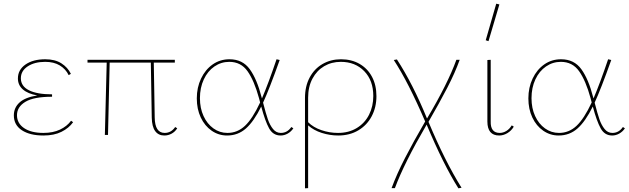

<svg xmlns="http://www.w3.org/2000/svg" viewBox="-20 -731 3405 1040"><path d="M376 -69Q353 -37 313 -17Q273 3 215 3Q142 3 98.5 -25.5Q55 -54 55 -106Q55 -148 86 -176Q117 -204 182 -214Q131 -223 104 -246.5Q77 -270 77 -306Q77 -353 118 -381.5Q159 -410 225 -410Q278 -410 312.5 -388Q347 -366 364 -331L352 -324Q336 -357 304 -376.5Q272 -396 225 -396Q167 -396 130 -371.5Q93 -347 93 -307Q93 -264 137 -242Q181 -220 262 -220V-207Q163 -207 117.5 -179.5Q72 -152 72 -107Q72 -63 110.5 -37Q149 -11 215 -11Q267 -11 305 -29Q343 -47 365 -77Z M940 -36Q928 -17 909.5 -7Q891 3 870 3Q838 3 820.5 -21Q803 -45 802 -94L797 -392H574L565 0H548L558 -392H454V-407H927V-392H813L818 -95Q819 -11 872 -11Q907 -11 929 -43Z M1569 -36Q1557 -18 1538.5 -7.5Q1520 3 1500 3Q1459 3 1437.5 -36Q1416 -75 1395 -154Q1355 -73 1312 -35Q1269 3 1210 3Q1164 3 1126.5 -23Q1089 -49 1067.5 -94.5Q1046 -140 1046 -198Q1046 -257 1069 -305.5Q1092 -354 1132 -382Q1172 -410 1223 -410Q1294 -410 1333 -356Q1372 -302 1397 -204L1399 -198Q1434 -280 1478 -410L1495 -406Q1438 -246 1405 -175Q1420 -116 1431 -84.5Q1442 -53 1459 -32Q1476 -11 1501 -11Q1536 -11 1558 -43ZM1389 -176 1383 -199Q1357 -294 1321 -345Q1285 -396 1222 -396Q1178 -396 1141.5 -371Q1105 -346 1084 -301Q1063 -256 1063 -199Q1063 -145 1082.5 -102.5Q1102 -60 1136 -35.5Q1170 -11 1212 -11Q1266 -11 1307 -49.5Q1348 -88 1389 -176Z M2019 -210Q2019 -150 1993.5 -101.5Q1968 -53 1921 -25Q1874 3 1812 3Q1767 3 1723 -11Q1679 -25 1649 -52V288L1632 289V-200Q1632 -264 1657.5 -311.5Q1683 -359 1727.5 -384.5Q1772 -410 1827 -410Q1884 -410 1927.5 -385Q1971 -360 1995 -315Q2019 -270 2019 -210ZM2002 -211Q2002 -295 1953 -345.5Q1904 -396 1826 -396Q1776 -396 1736 -372.5Q1696 -349 1672.5 -305Q1649 -261 1649 -202V-69Q1677 -41 1721 -26Q1765 -11 1811 -11Q1869 -11 1912.5 -37.5Q1956 -64 1979 -109.5Q2002 -155 2002 -211Z M2463 289Q2381 159 2291 -56Q2169 153 2119 288H2101Q2129 212 2174 124.5Q2219 37 2283 -73Q2192 -285 2113 -406L2130 -409Q2216 -277 2293 -89Q2406 -279 2452 -407H2470Q2445 -337 2402.5 -255Q2360 -173 2301 -71Q2390 142 2480 286Z M2620 -73V-406L2638 -407V-74Q2636 -11 2687 -11Q2705 -11 2722.5 -21.5Q2740 -32 2752 -52L2763 -45Q2750 -23 2728.5 -10Q2707 3 2684 3Q2620 3 2620 -73ZM2611 -513 2668 -711 2685 -707 2626 -508Z M3365 -36Q3353 -18 3334.5 -7.5Q3316 3 3296 3Q3255 3 3233.5 -36Q3212 -75 3191 -154Q3151 -73 3108 -35Q3065 3 3006 3Q2960 3 2922.5 -23Q2885 -49 2863.5 -94.5Q2842 -140 2842 -198Q2842 -257 2865 -305.5Q2888 -354 2928 -382Q2968 -410 3019 -410Q3090 -410 3129 -356Q3168 -302 3193 -204L3195 -198Q3230 -280 3274 -410L3291 -406Q3234 -246 3201 -175Q3216 -116 3227 -84.5Q3238 -53 3255 -32Q3272 -11 3297 -11Q3332 -11 3354 -43ZM3185 -176 3179 -199Q3153 -294 3117 -345Q3081 -396 3018 -396Q2974 -396 2937.5 -371Q2901 -346 2880 -301Q2859 -256 2859 -199Q2859 -145 2878.5 -102.5Q2898 -60 2932 -35.5Q2966 -11 3008 -11Q3062 -11 3103 -49.5Q3144 -88 3185 -176Z"/></svg>

Font: Ysabeau Thin
Style: Regular
Weight: 200
Designer: Christian Thalmann (Catharsis Fonts)
Version: Version 0.003